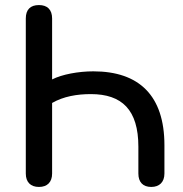

<svg xmlns="http://www.w3.org/2000/svg" viewBox="-20 -732 725 759"><path d="M134 7C167 7 186 -12 186 -46V-325C231 -351 285 -360 339 -360C462 -360 527 -298 527 -152V-46C527 -12 545 7 578 7C610 7 630 -12 630 -46V-158C630 -354 530 -450 349 -450C290 -450 225 -438 186 -418V-659C186 -694 167 -712 134 -712C100 -712 82 -694 82 -659V-46C82 -12 101 7 134 7Z"/></svg>

Font: Nunito SemiBold
Style: Regular
Weight: 600
Designer: Vernon Adams
Foundry: Vernon Adams
Version: Version 3.602